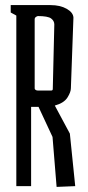

<svg xmlns="http://www.w3.org/2000/svg" viewBox="-20 -730 345 753"><path d="M186 -193 131 -311H102V0H44V-669L22 -681V-710H178Q216 -710 241.5 -695.5Q267 -681 268 -661L258 -384Q258 -369 244.5 -347.5Q231 -326 195 -316L254 -206L275 0L202 3ZM181 -375Q187 -375 187 -381L193 -634Q193 -648 180.5 -657.5Q168 -667 128 -667Q116 -663 116 -655V-383Q116 -380 119.5 -377.5Q123 -375 128 -375Z"/></svg>

Font: Bahianita
Style: Regular
Weight: 400
Designer: Pablo Cosgaya & Dani Raskovsky
Foundry: Pablo Cosgaya & Dani Raskovsky
Version: Version 1.008